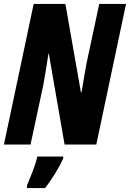

<svg xmlns="http://www.w3.org/2000/svg" viewBox="-23 -734 660 975"><path d="M-3 0 148 -714H309L388 -265H391Q398 -308 405 -348Q412 -388 417 -415L481 -714H617L466 0H305L225 -461H223Q216 -413 208.5 -369Q201 -325 196 -298L132 0ZM114 208Q126 180 142.5 137Q159 94 167 61H298V71Q282 106 256 148.5Q230 191 206 221H114Z"/></svg>

Font: Noto Sans ExtraCondensed ExtraBold
Style: Italic
Weight: 800
Width: 2
Italic angle: -12°
Designer: Monotype Design Team
Foundry: Monotype Imaging Inc.
Version: Version 2.013; ttfautohint (v1.8.4.7-5d5b)